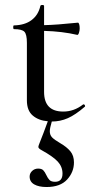

<svg xmlns="http://www.w3.org/2000/svg" viewBox="-20 -476 378 771"><path d="M316 -57Q319 -57 321 -53Q323 -49 320 -47Q283 -15 252.5 -1.5Q222 12 188 12Q180 39 180 51Q180 66 189 75.5Q198 85 222 99Q248 114 262.5 131.5Q277 149 277 176Q277 215 249.5 245Q222 275 167 275Q136 275 117.5 264.5Q99 254 99 233Q99 220 109 210.5Q119 201 133 201Q147 201 153.5 207.5Q160 214 166 227Q172 240 179 247Q186 254 201 254Q231 254 231 221Q231 194 212.5 173.5Q194 153 147 127Q134 120 134 114Q134 110 139 98Q154 61 172 11Q135 8 111.5 -12Q88 -32 88 -73V-304Q88 -338 78 -348.5Q68 -359 36 -359Q33 -359 33 -367Q33 -374 36 -374Q80 -375 107 -395.5Q134 -416 142 -452Q143 -456 150 -456Q157 -456 157 -452V-375Q206 -376 293 -385Q296 -385 298 -378.5Q300 -372 300 -362Q300 -353 297 -344Q294 -335 290 -336Q230 -350 157 -352V-107Q157 -28 234 -28Q277 -28 313 -56Q314 -57 316 -57Z"/></svg>

Font: Cormorant Infant Medium
Style: Regular
Weight: 500
Designer: Christian Thalmann (Catharsis Fonts)
Version: Version 3.000